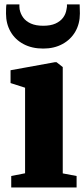

<svg xmlns="http://www.w3.org/2000/svg" viewBox="-20 -826 372 846"><path d="M29.5 0V-50.5L90.5 -62.5V-439.5L26.5 -460V-516.5L222 -552H229L256.5 -530.5V-62L317.5 -50.5V0ZM170.5 -612Q120.5 -612 83.5 -631.8Q46.5 -651.5 26.5 -686.5Q6.5 -721.5 6.5 -766Q6.5 -777 6.8 -788Q7 -799 8.5 -806.5H65.5Q65.5 -802 65.5 -796.5Q65.5 -791 66.5 -785Q70.5 -764.5 82.5 -748.2Q94.5 -732 116.2 -722.2Q138 -712.5 170.5 -712.5Q203 -712.5 224.5 -722.2Q246 -732 258 -748.2Q270 -764.5 273 -784.5Q274.5 -790.5 275 -796.2Q275.5 -802 275 -806.5H331Q331 -799 331.5 -788Q332 -777 332 -766.5Q332 -721.5 311.8 -686.5Q291.5 -651.5 255 -631.8Q218.5 -612 170.5 -612Z"/></svg>

Font: Merriweather 60pt Black
Style: Regular
Weight: 900
Version: Version 2.100